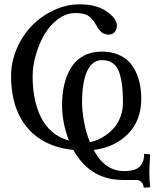

<svg xmlns="http://www.w3.org/2000/svg" viewBox="-20 -679 716 882"><path d="M356.9 -207Q356.9 -173.3 365.7 -122.3Q374.5 -71.3 393.1 -25.9Q411.6 -29.3 431.2 -37.8Q450.7 -46.4 471.4 -61.8Q492.2 -77.1 508.3 -97.2Q524.4 -117.2 534.7 -146Q544.9 -174.8 544.9 -208Q544.9 -307.1 524.2 -355Q503.4 -402.8 448.2 -402.8Q403.8 -402.8 380.4 -352.3Q356.9 -301.8 356.9 -207ZM549.8 106.9Q578.6 106.9 597.9 100.3Q617.2 93.8 626.2 81.5Q635.3 69.3 638.7 56.9Q642.1 44.4 642.1 27.8L669.9 29.8Q669.9 33.2 669.4 40.5Q668.9 47.9 668.9 50.8Q666 82.5 666 112.8Q666 141.1 669.9 181.2L640.1 183.1Q640.1 169.9 630.9 158.9Q621.6 147.9 608.9 147.9H547.9Q531.7 147.9 523.9 147Q388.7 138.2 316.9 9.8Q177.7 -4.9 104.2 -94Q30.8 -183.1 30.8 -329.1Q30.8 -395 57.6 -456.8Q84.5 -518.6 127.9 -562.5Q171.4 -606.4 228.8 -632.8Q286.1 -659.2 345.2 -659.2Q429.7 -659.2 477.1 -621.1Q517.1 -591.3 517.1 -561Q517.1 -544.4 507.1 -532.2Q497.1 -520 480 -520Q460.4 -520 447.5 -530Q434.6 -540 422.9 -562Q411.6 -580.6 409.2 -583Q392.6 -606 373.3 -612.5Q354 -619.1 326.2 -619.1Q284.7 -619.1 246.8 -591.3Q209 -563.5 184.1 -520.5Q159.2 -477.5 144.5 -426.5Q129.9 -375.5 129.9 -328.1Q129.9 -274.4 138.9 -228.5Q147.9 -182.6 167 -142.6Q186 -102.5 219 -74Q252 -45.4 296.9 -33.2Q265.1 -114.7 265.1 -195.8Q265.1 -248.5 275.6 -292Q286.1 -335.4 307.4 -369.6Q328.6 -403.8 364.5 -422.9Q400.4 -441.9 448.2 -441.9Q488.8 -441.9 520.5 -429.2Q552.2 -416.5 572.3 -395.8Q592.3 -375 605.2 -346.2Q618.2 -317.4 623.5 -287.6Q628.9 -257.8 628.9 -225.1Q628.9 -125.5 567.9 -63.7Q506.8 -2 410.2 9.8Q461.9 106.9 549.8 106.9Z"/></svg>

Font: Common Serif News
Style: Regular
Weight: 450
Designer: Philipp H. Poll, Khaled Hosny
Foundry: Stefan Peev, Context Ltd.
Version: Version 1.026